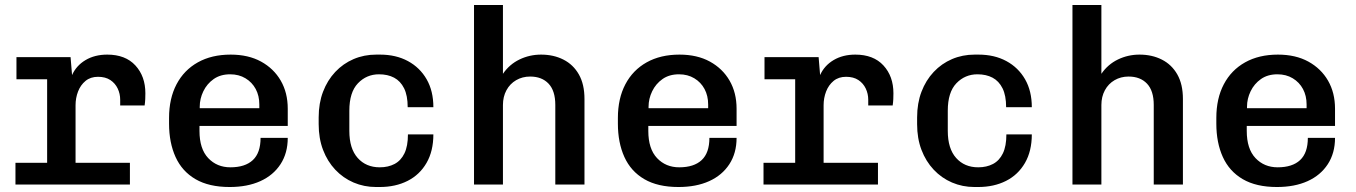

<svg xmlns="http://www.w3.org/2000/svg" viewBox="-20 -740 5440 770"><path d="M169 0V-422H46V-511H263L269 -439Q286 -477 323 -499Q360 -521 410 -521Q483 -521 523 -477.5Q563 -434 563 -366Q563 -354 562.5 -342.5Q562 -331 560 -317H462V-340Q462 -364 452 -385Q442 -406 422.5 -419Q403 -432 373 -432Q343 -432 323 -415.5Q303 -399 293 -373Q283 -347 283 -318V0ZM42 0V-87H501V0Z M901 10Q818 10 764 -21.5Q710 -53 684 -110.5Q658 -168 658 -244V-267Q658 -345 688 -402Q718 -459 773.5 -490Q829 -521 905 -521Q976 -521 1027 -493Q1078 -465 1106 -416.5Q1134 -368 1134 -304V-235H780V-215Q780 -143 815 -106Q850 -69 904 -69Q963 -69 994 -98Q1025 -127 1025 -187H1134Q1134 -126 1105 -81.5Q1076 -37 1024 -13.5Q972 10 901 10ZM781 -306H1020V-321Q1020 -356 1005.5 -383Q991 -410 964.5 -426Q938 -442 903 -442Q864 -442 837 -423Q810 -404 795.5 -374Q781 -344 781 -312Z M1488 10Q1440 10 1398 -8Q1356 -26 1324.5 -59.5Q1293 -93 1275.5 -139Q1258 -185 1258 -242V-269Q1258 -326 1275.5 -372Q1293 -418 1324.5 -451.5Q1356 -485 1398 -503Q1440 -521 1489 -521H1504Q1568 -521 1616 -495Q1664 -469 1691 -422Q1718 -375 1718 -310H1615Q1615 -357 1600.5 -386Q1586 -415 1560.5 -428.5Q1535 -442 1500 -442Q1450 -442 1415.5 -406Q1381 -370 1381 -296V-215Q1381 -144 1414.5 -106.5Q1448 -69 1503 -69Q1537 -69 1562.5 -82.5Q1588 -96 1602 -125Q1616 -154 1616 -201H1718Q1718 -134 1690.5 -86.5Q1663 -39 1614.5 -14.5Q1566 10 1503 10Z M1881 0V-720H1997V-444Q2023 -482 2063.5 -501.5Q2104 -521 2150 -521Q2200 -521 2239.5 -501Q2279 -481 2301.5 -441.5Q2324 -402 2324 -343V0H2207V-319Q2207 -376 2180 -404.5Q2153 -433 2106 -433Q2075 -433 2050 -418.5Q2025 -404 2011 -378Q1997 -352 1997 -319V0Z M2701 10Q2618 10 2564 -21.5Q2510 -53 2484 -110.5Q2458 -168 2458 -244V-267Q2458 -345 2488 -402Q2518 -459 2573.5 -490Q2629 -521 2705 -521Q2776 -521 2827 -493Q2878 -465 2906 -416.5Q2934 -368 2934 -304V-235H2580V-215Q2580 -143 2615 -106Q2650 -69 2704 -69Q2763 -69 2794 -98Q2825 -127 2825 -187H2934Q2934 -126 2905 -81.5Q2876 -37 2824 -13.5Q2772 10 2701 10ZM2581 -306H2820V-321Q2820 -356 2805.5 -383Q2791 -410 2764.5 -426Q2738 -442 2703 -442Q2664 -442 2637 -423Q2610 -404 2595.5 -374Q2581 -344 2581 -312Z M3169 0V-422H3046V-511H3263L3269 -439Q3286 -477 3323 -499Q3360 -521 3410 -521Q3483 -521 3523 -477.5Q3563 -434 3563 -366Q3563 -354 3562.5 -342.5Q3562 -331 3560 -317H3462V-340Q3462 -364 3452 -385Q3442 -406 3422.5 -419Q3403 -432 3373 -432Q3343 -432 3323 -415.5Q3303 -399 3293 -373Q3283 -347 3283 -318V0ZM3042 0V-87H3501V0Z M3888 10Q3840 10 3798 -8Q3756 -26 3724.5 -59.5Q3693 -93 3675.5 -139Q3658 -185 3658 -242V-269Q3658 -326 3675.5 -372Q3693 -418 3724.5 -451.5Q3756 -485 3798 -503Q3840 -521 3889 -521H3904Q3968 -521 4016 -495Q4064 -469 4091 -422Q4118 -375 4118 -310H4015Q4015 -357 4000.5 -386Q3986 -415 3960.5 -428.5Q3935 -442 3900 -442Q3850 -442 3815.5 -406Q3781 -370 3781 -296V-215Q3781 -144 3814.5 -106.5Q3848 -69 3903 -69Q3937 -69 3962.5 -82.5Q3988 -96 4002 -125Q4016 -154 4016 -201H4118Q4118 -134 4090.5 -86.5Q4063 -39 4014.5 -14.5Q3966 10 3903 10Z M4281 0V-720H4397V-444Q4423 -482 4463.5 -501.5Q4504 -521 4550 -521Q4600 -521 4639.5 -501Q4679 -481 4701.5 -441.5Q4724 -402 4724 -343V0H4607V-319Q4607 -376 4580 -404.5Q4553 -433 4506 -433Q4475 -433 4450 -418.5Q4425 -404 4411 -378Q4397 -352 4397 -319V0Z M5101 10Q5018 10 4964 -21.5Q4910 -53 4884 -110.5Q4858 -168 4858 -244V-267Q4858 -345 4888 -402Q4918 -459 4973.5 -490Q5029 -521 5105 -521Q5176 -521 5227 -493Q5278 -465 5306 -416.5Q5334 -368 5334 -304V-235H4980V-215Q4980 -143 5015 -106Q5050 -69 5104 -69Q5163 -69 5194 -98Q5225 -127 5225 -187H5334Q5334 -126 5305 -81.5Q5276 -37 5224 -13.5Q5172 10 5101 10ZM4981 -306H5220V-321Q5220 -356 5205.5 -383Q5191 -410 5164.5 -426Q5138 -442 5103 -442Q5064 -442 5037 -423Q5010 -404 4995.5 -374Q4981 -344 4981 -312Z"/></svg>

Font: Chivo Mono Medium
Style: Regular
Weight: 500
Monospace: yes
Designer: Hector Gatti
Foundry: Omnibus-Type
Version: Version 1.008